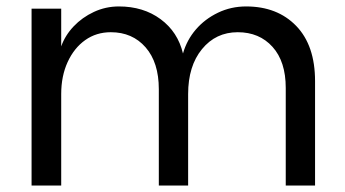

<svg xmlns="http://www.w3.org/2000/svg" viewBox="-20 -576 1071 596"><path d="M78 0V-549H170V-432Q182 -466 208.5 -494Q235 -522 271.5 -539Q308 -556 349 -556Q425 -556 478.5 -516.5Q532 -477 548 -410Q560 -452 588 -484.5Q616 -517 656.5 -536.5Q697 -556 744 -556Q841 -556 899.5 -495.5Q958 -435 958 -324V0H867V-303Q867 -385 826 -430.5Q785 -476 718 -476Q650 -476 607 -423.5Q564 -371 564 -284V0H473V-299Q473 -382 432 -429Q391 -476 324 -476Q279 -476 244.5 -451.5Q210 -427 190 -383.5Q170 -340 170 -284V0Z"/></svg>

Font: Parkinsans Light
Style: Regular
Weight: 400
Version: Version 1.000